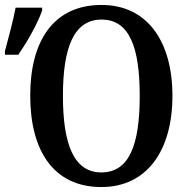

<svg xmlns="http://www.w3.org/2000/svg" viewBox="-69 -745 764 775"><path d="M340 10C524 10 627 -137 627 -358C627 -580 524 -725 341 -725C147 -725 53 -580 53 -359C53 -137 147 10 340 10ZM-49 -524H5C40 -575 81 -646 101 -702V-714H-6C-17 -657 -35 -591 -49 -539ZM340 -49C229 -49 185 -163 185 -358C185 -553 229 -666 341 -666C454 -666 495 -553 495 -358C495 -163 454 -49 340 -49Z"/></svg>

Font: Noto Serif Condensed Semi
Style: Regular
Weight: 600
Width: 3
Designer: Monotype Design Team
Foundry: Monotype Imaging Inc.
Version: Version 1.002